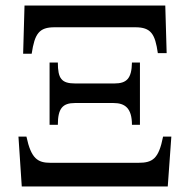

<svg xmlns="http://www.w3.org/2000/svg" viewBox="-20 -677 688 697"><path d="M589 0 602 -181H572C556 -100 534 -86 482 -86H163C117 -86 93 -101 76 -181H47L59 0ZM585 -484 580 -657H69L64 -482H95C106 -555 122 -578 178 -578H471C528 -578 543 -554 553 -484ZM488 -224V-450H459C458 -392 440 -374 395 -374H253C203 -374 190 -392 190 -450H160V-224H190C190 -283 207 -303 252 -303H392C434 -303 459 -284 459 -224Z"/></svg>

Font: mjx-stx-n
Style: Regular
Weight: 500
Version: 1.0.0